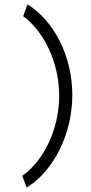

<svg xmlns="http://www.w3.org/2000/svg" viewBox="-20 -755 415 879"><path d="M102 104C226 27 311 -142 311 -320C311 -497 228 -659 106 -735L86 -681C182 -611 251 -467 251 -317C251 -168 183 -21 82 50Z"/></svg>

Font: Inconsolata Condensed Thin
Style: Regular
Weight: 100
Width: 3
Monospace: yes
Designer: Raph Levien, Cyreal, Brenton Simpson
Foundry: Raph Levien, Cyreal, Google
Version: Version 3.100